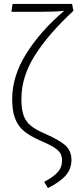

<svg xmlns="http://www.w3.org/2000/svg" viewBox="-20 -755 394 978"><path d="M354 -700Q224 -579 156.5 -471Q89 -363 89 -251Q89 -199 100 -167.5Q111 -136 136.5 -115Q162 -94 211 -73Q284 -41 314 -13.5Q344 14 344 60Q344 105 315 138.5Q286 172 224 203L205 171Q250 148 273 123Q296 98 296 62Q296 41 287 25.5Q278 10 254 -5Q230 -20 183 -40Q133 -62 103 -86.5Q73 -111 57.5 -150Q42 -189 42 -250Q42 -367 114 -482Q186 -597 307 -700Q262 -695 194 -695H38L44 -735H347Z"/></svg>

Font: Fira Sans Condensed ExtraLight
Style: Regular
Weight: 275
Width: 3
Designer: Carrois Corporate & Edenspiekermann AG
Foundry: Carrois Corporate GbR & Edenspiekermann AG
Version: Version 4.203